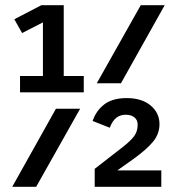

<svg xmlns="http://www.w3.org/2000/svg" viewBox="-20 -718 680 738"><path d="M57 -426H145V-632L65 -591L35 -644L139 -698H225V-426H302V-363H57ZM521 -698H613L445 -398H352ZM195 -300H288L119 0H27ZM344 -69 452 -153Q484 -178 496.5 -196Q509 -214 509 -237V-240Q509 -257 496.5 -267Q484 -277 463 -277Q420 -277 402 -227L336 -253Q349 -292 380.5 -316.5Q412 -341 467 -341Q525 -341 559 -312.5Q593 -284 593 -241Q593 -203 568 -173Q543 -143 493 -107L431 -63H600V0H344Z"/></svg>

Font: Writer SemiBold
Style: Regular
Weight: 600
Monospace: yes
Designer: Mike Abbink, Paul van der Laan, Pieter van Rosmalen
Foundry: Bold Monday
Version: Version 2.001 2020